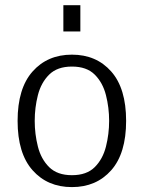

<svg xmlns="http://www.w3.org/2000/svg" viewBox="-20 -725 566 756"><path d="M263.2 11.7Q167 11.7 108.2 -54.7Q49.3 -121.1 49.3 -249Q49.3 -377 108.2 -443.4Q167 -509.8 263.2 -509.8Q359.4 -509.8 418 -443.4Q476.6 -377 476.6 -249Q476.6 -121.1 418 -54.7Q359.4 11.7 263.2 11.7ZM263.2 -35.2Q321.3 -35.2 353 -66.9Q384.8 -98.6 397.2 -147.9Q409.7 -197.3 409.7 -249Q409.7 -301.3 397.2 -350.3Q384.8 -399.4 353 -431.2Q321.3 -462.9 263.2 -462.9Q205.6 -462.9 173.6 -431.2Q141.6 -399.4 129.2 -350.3Q116.7 -301.3 116.7 -249Q116.7 -197.3 129.2 -147.9Q141.6 -98.6 173.6 -66.9Q205.6 -35.2 263.2 -35.2ZM229.5 -601.1V-704.6H296.4V-601.1Z"/></svg>

Font: Pontano Sans Light
Style: Regular
Weight: 300
Designer: Vernon Adams
Foundry: Vernon Adams
Version: Version 2.001